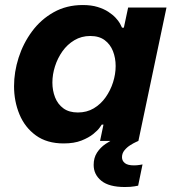

<svg xmlns="http://www.w3.org/2000/svg" viewBox="-20 -560 682 763"><path d="M309 -540Q342.8 -540 367.8 -532.3Q392.8 -524.6 410.3 -513.2Q427.8 -501.8 439.4 -489.4Q451 -477 457 -466.1Q463 -455.2 465 -450H472.2L489.2 -530H641.6L530 0H377.6L391.2 -64.8H384.4Q384.4 -64.8 376.4 -53.3Q368.4 -41.8 350.6 -27.4Q332.8 -13 303.8 -1.5Q274.8 10 232.8 10Q166.6 10 122.7 -21.8Q78.8 -53.6 57.3 -105.6Q35.8 -157.6 35.8 -217.4Q35.8 -274 54 -330.9Q72.2 -387.8 107.3 -435.3Q142.4 -482.8 193.4 -511.4Q244.4 -540 309 -540ZM338.6 -417Q303.8 -417 275.6 -400.2Q247.4 -383.4 228.1 -356.1Q208.8 -328.8 198.5 -296.3Q188.2 -263.8 188.2 -231.8Q188.2 -200.2 198.9 -173Q209.6 -145.8 232 -129.4Q254.4 -113 289.6 -113Q325 -113 352.7 -129.5Q380.4 -146 399.7 -173.3Q419 -200.6 429.3 -233.1Q439.6 -265.6 439.6 -297.6Q439.6 -329.6 428.9 -356.8Q418.2 -384 396 -400.5Q373.8 -417 338.6 -417ZM476 183.2Q413.2 183.2 382.7 158.4Q352.2 133.6 352.2 95.4Q352.2 66.8 365.6 46.4Q379 26 399 12.3Q419 -1.4 438.8 -9.7Q458.6 -18 472 -21.5Q485.4 -25 485.4 -25L530 0Q530 0 520.1 4.5Q510.2 9 497.4 17.1Q484.6 25.2 474.7 37.2Q464.8 49.2 464.8 64.8Q464.8 79 476.1 88.1Q487.4 97.2 512.4 97.2Q524.6 97.2 535.5 95.3Q546.4 93.4 546.4 93.4L529 177.8Q529 177.8 514.5 180.5Q500 183.2 476 183.2Z"/></svg>

Font: Be Vietnam Pro Variable Thin
Style: Italic
Weight: 100
Italic angle: -12°
Designer: Lam Bao, Tony Le, Vietanh Nguyen
Foundry: Yellow Type Foundry
Version: Version 1.002